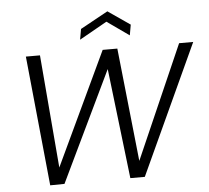

<svg xmlns="http://www.w3.org/2000/svg" viewBox="-59 -967 1120 1031"><g transform="rotate(-5 501.0 -451.0)"><path d="M170 1 100 -699H176L227 -90L514 -699H593L658 -88L926 -699H1002L680 0H602L532 -594L247 0ZM676 -821 666 -764 547 -848 398 -764 408 -821 557 -903Z"/></g></svg>

Font: Poppins Light
Style: Italic
Weight: 300
Italic angle: -10°
Designer: Ninad Kale (Devanagari), Jonny Pinhorn (Latin)
Foundry: Indian Type Foundry
Version: Version 3.200;PS 1.000;hotconv 16.6.54;makeotf.lib2.5.65590